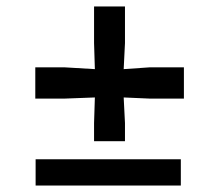

<svg xmlns="http://www.w3.org/2000/svg" viewBox="-20 -573 677 593"><path d="M270.5 -137V-193L273 -272L180 -268.5H89V-365H180L273 -359.5L270.5 -440V-553H366V-440L362 -359.5L442 -365H548V-268.5H442L362 -272L366 -193V-137ZM90 0V-81H538.5V0Z"/></svg>

Font: Merriweather 28pt ExtraBold
Style: Regular
Weight: 800
Version: Version 2.100